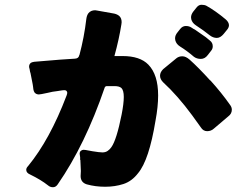

<svg xmlns="http://www.w3.org/2000/svg" viewBox="-20 -791 1040 805"><path d="M918 -649Q904 -632 889 -632Q873 -632 858 -644Q836 -662 801 -685Q786 -695 782 -710Q781 -714 781 -718Q781 -730 790 -742L802 -757Q812 -771 824.5 -771Q837 -771 845 -767Q883 -746 926 -710Q939 -699 940 -686Q940 -675 931 -665ZM222 -18Q214 -6 202 -6Q190 -6 181 -14Q152 -37 107 -59Q90 -66 90 -79Q90 -87 98 -95Q189 -206 259 -390Q262 -398 262 -402Q262 -406 259 -409.5Q256 -413 249 -413Q247 -413 239 -412Q231 -411 220 -409Q200 -407 181 -402Q149 -395 143 -395Q143 -395 143 -395Q132 -395 125 -403Q121 -409 120 -416Q119 -423 118.5 -428Q118 -433 117 -438L108 -484Q106 -488 104 -502Q102 -507 102 -512Q102 -522 110 -528Q116 -531 124 -532L233 -541L294 -545Q310 -546 312 -559L313 -560Q333 -635 342 -712Q344 -727 351 -736Q361 -748 379 -748Q382 -748 386 -747L459 -734Q472 -731 480 -724Q490 -715 490 -698Q490 -694 489 -689Q479 -626 460 -557Q460 -557 460 -556H494Q567 -556 602 -520Q643 -478 643 -391Q643 -344 632 -285Q605 -120 559 -65Q533 -31 497.5 -19.5Q462 -8 421 -8Q380 -8 344 -18Q318 -26 318 -53Q318 -54 319 -74L317 -120L316 -121V-133Q315 -135 315 -139Q314 -142 314 -146Q314 -155 319.5 -159Q325 -163 330.5 -163Q336 -163 340 -162L367 -157Q397 -152 409.5 -152Q422 -152 431 -158Q440 -164 447 -174Q469 -205 490 -311Q499 -357 499 -384.5Q499 -412 489 -422Q480 -430 460 -430H427Q421 -429 419 -424Q337 -184 222 -18ZM851 -560Q839 -544 822 -544Q805 -544 793 -553Q764 -578 735 -596Q719 -606 715 -622Q714 -626 714 -630Q714 -643 724 -655L735 -669Q745 -682 759 -682Q773 -682 782.5 -675.5Q792 -669 797 -667L843 -635Q853 -626 860 -621Q872 -612 872 -597Q872 -586 865 -578ZM877 -252Q865 -241 848.5 -241Q832 -241 822 -257Q805 -281 786 -307Q725 -390 664 -446Q651 -459 651 -473.5Q651 -488 664 -501L720 -547Q730 -555 744.5 -555Q759 -555 775 -541Q812 -508 861 -454H862Q909 -402 944 -352Q952 -342 952 -331Q952 -314 937 -303Z"/></svg>

Font: Tsunagi Gothic Black
Style: Regular
Weight: 900
Designer: Yoshimichi Ohira
Foundry: Positype
Version: Version 1.001